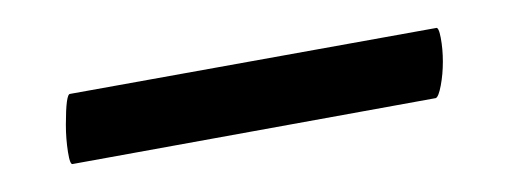

<svg xmlns="http://www.w3.org/2000/svg" viewBox="-20 -275 363 137"><path d="M27 -186Q27 -208 30 -208L291 -255Q293 -256 294.5 -248Q296 -240 296 -231Q296 -222 294.5 -214Q293 -206 291 -205L32 -158Q30 -157 28.5 -166.5Q27 -176 27 -186Z"/></svg>

Font: Cormorant Garamond SemiBold
Style: Regular
Weight: 600
Designer: Christian Thalmann (Catharsis Fonts)
Foundry: Catharsis Fonts
Version: Version 4.000